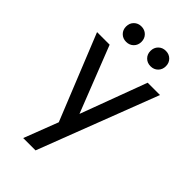

<svg xmlns="http://www.w3.org/2000/svg" viewBox="-269 -776 1057 1057"><g transform="rotate(45 260.0 -247.5)"><path d="M217 0 15 -500H113L265 -113L409 -500H505L236 200H140ZM166 -575Q140 -575 123 -592Q106 -609 106 -635Q106 -661 123 -678Q140 -695 166 -695Q192 -695 209 -678Q226 -661 226 -635Q226 -609 209 -592Q192 -575 166 -575ZM356 -575Q330 -575 313 -592Q296 -609 296 -635Q296 -661 313 -678Q330 -695 356 -695Q382 -695 399 -678Q416 -661 416 -635Q416 -609 399 -592Q382 -575 356 -575Z"/></g></svg>

Font: Retni Sans Medium
Style: Regular
Weight: 500
Designer: Vitaly Kuzmin
Foundry: ParaType Ltd.
Version: Version 1.00;March 2, 2019;FontCreator 11.5.0.2425 64-bit; t